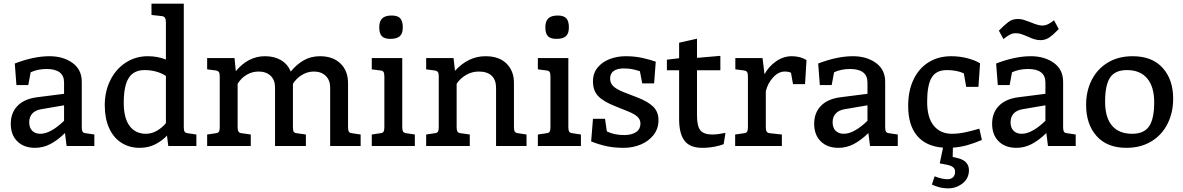

<svg xmlns="http://www.w3.org/2000/svg" viewBox="-20 -800 6482 1052"><path d="M497 -63V0H345L336 -71Q295 -31 255.5 -10.5Q216 10 172 10Q111 10 75 -25.5Q39 -61 39 -122Q39 -182 76 -220Q113 -258 182 -267L331 -286V-348Q331 -385 307 -403.5Q283 -422 236 -422Q187 -422 148 -404L135 -334H70L61 -452Q165 -492 251 -492Q326 -492 377 -455.5Q428 -419 428 -352V-103Q428 -86 432.5 -78.5Q437 -71 450 -70ZM201 -67Q257 -67 331 -138V-223L208 -202Q175 -197 157.5 -178.5Q140 -160 140 -130Q140 -100 156.5 -83.5Q173 -67 201 -67Z M1056 -63V0H902L895 -57Q869 -29 831 -9.5Q793 10 745 10Q689 10 645.5 -17.5Q602 -45 578 -98Q554 -151 554 -224Q554 -299 584.5 -360.5Q615 -422 669 -457Q723 -492 790 -492Q843 -492 889 -474V-678Q889 -695 883.5 -703Q878 -711 865 -712L810 -718V-780H987V-103Q987 -86 991.5 -78.5Q996 -71 1009 -70ZM889 -125V-384Q839 -416 772 -416Q713 -416 685.5 -373Q658 -330 658 -237Q658 -153 690 -110Q722 -67 780 -67Q811 -67 839.5 -83.5Q868 -100 889 -125Z M1956 -63V0H1789V-320Q1789 -361 1764.5 -384.5Q1740 -408 1700 -408Q1665 -408 1634.5 -389.5Q1604 -371 1585 -341V-318V-103Q1585 -85 1589.5 -78Q1594 -71 1607 -70L1656 -63V0H1487V-320Q1487 -362 1462.5 -385Q1438 -408 1397 -408Q1362 -408 1332 -390.5Q1302 -373 1282 -341V-103Q1282 -86 1287 -78.5Q1292 -71 1305 -70L1354 -63V0H1115V-63L1162 -70Q1175 -71 1179.5 -78.5Q1184 -86 1184 -103V-380Q1184 -398 1179.5 -405Q1175 -412 1162 -414L1115 -420V-482H1265L1272 -410Q1340 -492 1432 -492Q1483 -492 1519.5 -470.5Q1556 -449 1573 -408Q1606 -448 1645 -470Q1684 -492 1733 -492Q1804 -492 1845.5 -452Q1887 -412 1887 -344V-103Q1887 -86 1891.5 -78.5Q1896 -71 1909 -70Z M2058 -650Q2058 -684 2074.5 -699.5Q2091 -715 2126 -715Q2159 -715 2173 -699.5Q2187 -684 2187 -650Q2187 -616 2170.5 -601.5Q2154 -587 2119 -587Q2086 -587 2072 -602Q2058 -617 2058 -650ZM2017 -63 2064 -70Q2077 -71 2081.5 -78.5Q2086 -86 2086 -103V-381Q2086 -398 2081.5 -405.5Q2077 -413 2064 -414L2017 -420V-482H2184V-103Q2184 -86 2189 -78.5Q2194 -71 2207 -70L2253 -63V0H2017Z M2865 -63V0H2698V-319Q2698 -362 2674 -385Q2650 -408 2603 -408Q2566 -408 2534 -389.5Q2502 -371 2482 -341V-103Q2482 -86 2487 -78.5Q2492 -71 2505 -70L2554 -63V0H2315V-63L2362 -70Q2375 -71 2379.5 -78.5Q2384 -86 2384 -103V-384Q2384 -399 2378.5 -406Q2373 -413 2360 -414L2315 -420V-482H2465L2473 -412Q2546 -492 2640 -492Q2715 -492 2755.5 -451.5Q2796 -411 2796 -347V-103Q2796 -86 2801 -78.5Q2806 -71 2819 -70Z M2968 -650Q2968 -684 2984.5 -699.5Q3001 -715 3036 -715Q3069 -715 3083 -699.5Q3097 -684 3097 -650Q3097 -616 3080.5 -601.5Q3064 -587 3029 -587Q2996 -587 2982 -602Q2968 -617 2968 -650ZM2927 -63 2974 -70Q2987 -71 2991.5 -78.5Q2996 -86 2996 -103V-381Q2996 -398 2991.5 -405.5Q2987 -413 2974 -414L2927 -420V-482H3094V-103Q3094 -86 3099 -78.5Q3104 -71 3117 -70L3163 -63V0H2927Z M3229 -149H3295L3305 -80Q3345 -60 3401 -60Q3439 -60 3464 -75.5Q3489 -91 3489 -124Q3489 -145 3473 -160Q3457 -175 3423 -189L3351 -218Q3287 -243 3258 -273Q3229 -303 3229 -354Q3229 -399 3254.5 -430Q3280 -461 3321 -476.5Q3362 -492 3408 -492Q3459 -492 3502.5 -482Q3546 -472 3573 -462L3564 -343H3499L3486 -410Q3460 -418 3441.5 -421.5Q3423 -425 3396 -425Q3363 -425 3343 -411.5Q3323 -398 3323 -369Q3323 -344 3341 -327Q3359 -310 3400 -294L3470 -267Q3530 -244 3559 -215.5Q3588 -187 3588 -142Q3588 -95 3561 -60.5Q3534 -26 3490.5 -8Q3447 10 3398 10Q3345 10 3303.5 1Q3262 -8 3219 -25Z M3955 -72 3945 -10Q3929 -3 3896.5 3.5Q3864 10 3828 10Q3760 10 3730.5 -29Q3701 -68 3701 -147V-415H3634V-473L3701 -481V-566L3799 -588V-483L3927 -494V-415H3799V-166Q3799 -109 3817.5 -86Q3836 -63 3883 -63Q3912 -63 3955 -72Z M4399 -471 4391 -339H4325L4314 -401Q4302 -408 4280 -408Q4246 -408 4216.5 -376.5Q4187 -345 4176 -300V-103Q4176 -86 4181 -78.5Q4186 -71 4199 -70L4264 -63V0H4008V-63L4056 -70Q4069 -71 4073.5 -78.5Q4078 -86 4078 -103V-380Q4078 -398 4073.5 -405Q4069 -412 4056 -414L4009 -420V-482H4158L4169 -393Q4191 -435 4231.5 -463.5Q4272 -492 4318 -492Q4365 -492 4399 -471Z M4899 -63V0H4747L4738 -71Q4697 -31 4657.5 -10.5Q4618 10 4574 10Q4513 10 4477 -25.5Q4441 -61 4441 -122Q4441 -182 4478 -220Q4515 -258 4584 -267L4733 -286V-348Q4733 -385 4709 -403.5Q4685 -422 4638 -422Q4589 -422 4550 -404L4537 -334H4472L4463 -452Q4567 -492 4653 -492Q4728 -492 4779 -455.5Q4830 -419 4830 -352V-103Q4830 -86 4834.5 -78.5Q4839 -71 4852 -70ZM4603 -67Q4659 -67 4733 -138V-223L4610 -202Q4577 -197 4559.5 -178.5Q4542 -160 4542 -130Q4542 -100 4558.5 -83.5Q4575 -67 4603 -67Z M5289 132Q5289 178 5254 205Q5219 232 5176 232Q5149 232 5125 225.5Q5101 219 5086 211L5101 166Q5141 182 5172 182Q5190 182 5201.5 171.5Q5213 161 5213 141Q5213 125 5202.5 116.5Q5192 108 5170 103L5129 95L5147 9Q5054 2 5005 -56Q4956 -114 4956 -220Q4956 -302 4985 -363.5Q5014 -425 5067.5 -458.5Q5121 -492 5192 -492Q5239 -492 5282 -480.5Q5325 -469 5350 -453L5341 -324H5274L5261 -398Q5223 -416 5168 -416Q5109 -416 5084.5 -374.5Q5060 -333 5060 -242Q5060 -155 5096.5 -111Q5133 -67 5195 -67Q5230 -67 5266 -74.5Q5302 -82 5346 -95L5360 -33Q5317 -15 5279.5 -4.5Q5242 6 5201 9L5200 60L5226 66Q5257 73 5273 90Q5289 107 5289 132Z M5874 -63V0H5722L5713 -71Q5672 -31 5632.5 -10.5Q5593 10 5549 10Q5488 10 5452 -25.5Q5416 -61 5416 -122Q5416 -182 5453 -220Q5490 -258 5559 -267L5708 -286V-348Q5708 -385 5684 -403.5Q5660 -422 5613 -422Q5564 -422 5525 -404L5512 -334H5447L5438 -452Q5542 -492 5628 -492Q5703 -492 5754 -455.5Q5805 -419 5805 -352V-103Q5805 -86 5809.5 -78.5Q5814 -71 5827 -70ZM5578 -67Q5634 -67 5708 -138V-223L5585 -202Q5552 -197 5534.5 -178.5Q5517 -160 5517 -130Q5517 -100 5533.5 -83.5Q5550 -67 5578 -67ZM5478 -586 5453 -632Q5482 -662 5504.5 -679Q5527 -696 5556 -696Q5574 -696 5588.5 -691.5Q5603 -687 5629 -677Q5669 -660 5691 -660Q5721 -660 5755 -689L5781 -641Q5756 -614 5732.5 -597Q5709 -580 5682 -580Q5664 -580 5647.5 -585Q5631 -590 5610 -600Q5589 -609 5575 -613.5Q5561 -618 5546 -618Q5528 -618 5513 -610Q5498 -602 5478 -586Z M5931 -225Q5931 -302 5962 -362.5Q5993 -423 6050.5 -457.5Q6108 -492 6186 -492Q6293 -492 6350.5 -428Q6408 -364 6408 -259Q6408 -183 6377 -121.5Q6346 -60 6288 -25Q6230 10 6152 10Q6046 10 5988.5 -54.5Q5931 -119 5931 -225ZM6304 -239Q6304 -325 6265.5 -370.5Q6227 -416 6155 -416Q6089 -416 6062 -374.5Q6035 -333 6035 -243Q6035 -156 6073 -111.5Q6111 -67 6183 -67Q6249 -67 6276.5 -108.5Q6304 -150 6304 -239Z"/></svg>

Font: Enriqueta Medium
Style: Regular
Weight: 500
Designer: Viviana Monsalve, Gustavo Ibarra
Foundry: 72Puntos
Version: Version 2.000